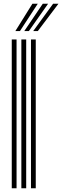

<svg xmlns="http://www.w3.org/2000/svg" viewBox="-20 -1012 334 1032"><path d="M146.5 0V-800H172.2V0ZM43.2 0V-800H69V0ZM94.8 0V-800H120.8V0ZM62.5 -845 154.2 -992H183L87.2 -845ZM158.5 -845 265.5 -992H294.2L183.2 -845ZM110.5 -845 210 -992H238.5L135.2 -845Z"/></svg>

Font: Big Shoulders Inline Display ExtraBold
Style: Regular
Weight: 800
Designer: Patric King
Foundry: XO Type Co
Version: Version 1.000